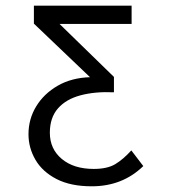

<svg xmlns="http://www.w3.org/2000/svg" viewBox="-20 -643 603 674"><path d="M302 11Q228 11 178.5 -14.5Q129 -40 104.5 -82Q80 -124 80 -172Q80 -225 107 -269.5Q134 -314 182.5 -342Q231 -370 296 -372L99 -560V-623H442V-559H189L380 -373V-319Q314 -322 263 -308.5Q212 -295 183.5 -262.5Q155 -230 155 -177Q155 -120 197 -85Q239 -50 309 -50Q357 -50 385 -67Q413 -84 441 -115L483 -60Q410 11 302 11Z"/></svg>

Font: Inconsolata SemiExpanded
Style: Regular
Weight: 400
Width: 6
Monospace: yes
Designer: Raph Levien, Cyreal, Brenton Simpson
Foundry: Raph Levien, Cyreal, Google
Version: Version 3.100; ttfautohint (v1.8.4.7-5d5b)